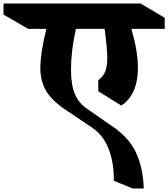

<svg xmlns="http://www.w3.org/2000/svg" viewBox="-146 -806 955 1090"><path d="M600 -642Q637 -512 637 -424Q637 -344 612.5 -289.5Q588 -235 542 -207L412 -288V-351Q440 -371 451.5 -400Q463 -429 463 -478Q463 -529 448 -642H285Q257 -518 257 -411Q257 -323 280 -270Q303 -217 356 -183L471 -103Q583 -32 625 58Q667 148 670 264H607L500 220Q502 123 472 42.5Q442 -38 376 -82L239 -174Q151 -231 117 -288Q83 -345 83 -419Q83 -503 117 -642H14L-126 -723V-786H652L789 -705V-642Z"/></svg>

Font: InknutAntiqua
Style: Bold
Weight: 700
Designer: Claus Eggers Srensen
Foundry: Claus Eggers Srensen
Version: Version 1.000; ttfautohint (v1.2) -l 7 -r 28 -G 50 -x 13 -D 